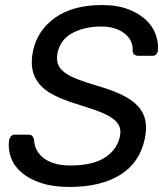

<svg xmlns="http://www.w3.org/2000/svg" viewBox="-20 -730 660 760"><path d="M16 -176Q18 -184 23.5 -190.5Q29 -197 38 -197H93Q104 -197 108.5 -191Q113 -185 115 -177Q115 -159 123 -141Q131 -123 148 -108Q165 -93 192.5 -84Q220 -75 259 -75Q346 -75 394 -105.5Q442 -136 454 -187Q460 -213 452 -231Q444 -249 422.5 -263.5Q401 -278 365.5 -291Q330 -304 281 -319Q230 -335 193.5 -353.5Q157 -372 136 -397Q115 -422 108.5 -454.5Q102 -487 111 -530Q129 -611 199 -660.5Q269 -710 384 -710Q445 -710 488.5 -693Q532 -676 559 -650Q586 -624 597 -591.5Q608 -559 605 -529Q604 -522 599 -515.5Q594 -509 583 -509H526Q520 -509 513 -513Q506 -517 505 -528Q508 -570 473 -597.5Q438 -625 380 -625Q316 -625 268 -600Q220 -575 208 -522Q203 -496 209 -477.5Q215 -459 234.5 -444Q254 -429 286.5 -416.5Q319 -404 366 -390Q422 -374 461.5 -355Q501 -336 524.5 -311.5Q548 -287 555 -255Q562 -223 553 -180Q533 -86 456 -38Q379 10 255 10Q190 10 143 -5.5Q96 -21 66 -46.5Q36 -72 23.5 -106Q11 -140 16 -176Z"/></svg>

Font: SVN-Rubik
Style: Italic
Weight: 400
Italic angle: -12°
Designer: Hubert and Fischer
Foundry: Hubert & Fischer
Version: Version 2.101; ttfautohint (v1.8.3)